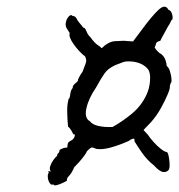

<svg xmlns="http://www.w3.org/2000/svg" viewBox="-20 -570 532 570"><path d="M138 -23Q133 -19 128 -26Q123 -33 122 -43Q121 -53 125 -57Q121 -62 125 -61.5Q129 -61 131 -61Q126 -67 129 -76.5Q132 -86 138.5 -95Q145 -104 150 -108Q149 -112 152.5 -114.5Q156 -117 157 -125Q168 -132 180 -132Q180 -146 185 -149Q190 -152 196 -156Q201 -161 202 -167Q203 -173 198 -171Q197 -173 192 -182Q187 -191 182 -194Q180 -214 179.5 -237.5Q179 -261 184 -277Q187 -277 188.5 -290Q190 -303 196 -309Q195 -313 199.5 -318.5Q204 -324 207 -325Q208 -327 210 -328.5Q212 -330 212 -335Q212 -335 215 -341Q218 -347 225 -357Q231 -373 233.5 -379.5Q236 -386 236 -390Q236 -394 233 -402Q214 -417 198.5 -439Q183 -461 187 -472Q186 -474 184 -476.5Q182 -479 180 -483Q173 -492 175.5 -503.5Q178 -515 184.5 -521.5Q191 -528 195 -523Q194 -523 199.5 -522Q205 -521 210 -510Q214 -504 218.5 -499Q223 -494 227 -488Q232 -489 236.5 -477.5Q241 -466 248 -460Q261 -442 270.5 -436Q280 -430 280 -428Q282 -426 286 -430.5Q290 -435 300 -441Q309 -446 315 -447Q321 -448 328 -448Q335 -448 347 -449L375 -447L414 -499Q446 -540 459.5 -547.5Q473 -555 480 -541Q488 -539 491 -527.5Q494 -516 491 -511Q490 -513 486.5 -505Q483 -497 479 -492Q474 -482 466.5 -469Q459 -456 456 -449Q444 -446 443 -440Q442 -434 439 -429Q439 -429 442.5 -424Q446 -419 454 -412Q460 -410 466.5 -401Q473 -392 475 -374Q481 -370 484.5 -358.5Q488 -347 489 -337Q490 -327 488 -325Q487 -324 486.5 -322.5Q486 -321 484 -314Q486 -310 478.5 -291.5Q471 -273 458 -249.5Q445 -226 428 -207L406 -184L419 -170Q424 -162 435 -149.5Q446 -137 457.5 -128Q469 -119 474 -119Q478 -119 480.5 -107.5Q483 -96 483.5 -83.5Q484 -71 481 -66Q475 -58 464 -59.5Q453 -61 437 -79Q416 -95 399.5 -119.5Q383 -144 379 -151Q381 -160 374 -158Q367 -156 361 -151Q334 -139 308.5 -132Q283 -125 266 -128Q255 -133 251.5 -132Q248 -131 238 -121Q237 -117 230 -107.5Q223 -98 214.5 -88.5Q206 -79 200 -73Q193 -56 185 -48Q177 -40 179 -34Q177 -32 167.5 -27.5Q158 -23 149 -20.5Q140 -18 138 -23ZM314 -193Q343 -209 371.5 -232.5Q400 -256 415 -289Q424 -308 425.5 -331.5Q427 -355 419 -365Q404 -383 375 -387Q356 -389 347 -386Q338 -383 323 -377Q301 -367 291 -353Q281 -339 265 -310Q243 -278 236.5 -248.5Q230 -219 247 -210Q254 -200 272.5 -196Q291 -192 314 -193Z"/></svg>

Font: Caveat Medium
Style: Regular
Weight: 500
Designer: Pablo Impallari
Foundry: Pablo Impallari
Version: Version 2.000